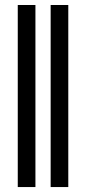

<svg xmlns="http://www.w3.org/2000/svg" viewBox="-20 -756 374 776"><path d="M123.2 -735.8V0H51.8V-735.8ZM256 -735.8V0H184.7V-735.8Z"/></svg>

Font: Inter Extra Light BETA
Style: Regular
Weight: 200
Designer: Rasmus Andersson
Foundry: rsms
Version: Version 3.011;git-f93a4a705